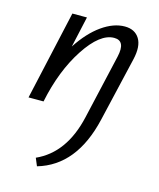

<svg xmlns="http://www.w3.org/2000/svg" viewBox="-108 -498 716 865"><g transform="rotate(15 250.0 -65.5)"><path d="M367 -421Q414 -421 435.5 -386.5Q457 -352 442 -288L372 12Q319 240 147 290L132 254Q261 196 301 20L370 -281Q388 -359 334 -359Q268 -359 199.5 -254.5Q131 -150 100 0H30L123 -416H191L159 -272Q206 -344 260.5 -382.5Q315 -421 367 -421Z"/></g></svg>

Font: EauTest Medium
Style: Italic
Weight: 500
Italic angle: -12°
Designer: Christian Thalmann (Catharsis Fonts)
Version: Version 0.001;PS 000.001;hotconv 1.0.88;makeotf.lib2.5.64775